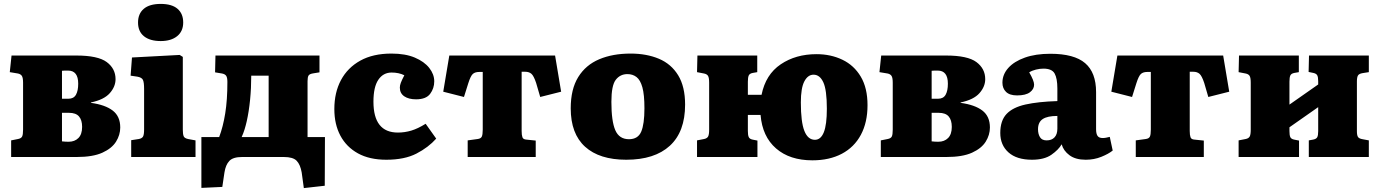

<svg xmlns="http://www.w3.org/2000/svg" viewBox="-20 -803 7051 982"><path d="M37 0V-85L72 -92Q88 -95 93 -104.5Q98 -114 98 -140V-380Q98 -405 92 -414.5Q86 -424 72 -427L30 -434L39 -519H370Q481 -519 526 -485.5Q571 -452 571 -398Q571 -360 541.5 -326.5Q512 -293 445 -279V-277Q518 -267 556.5 -237.5Q595 -208 595 -151Q595 -113 573.5 -78.5Q552 -44 503.5 -22Q455 0 372 0ZM297 -298H330Q357 -298 368.5 -318.5Q380 -339 380 -375Q380 -442 328 -442Q320 -442 312 -442Q304 -442 297 -441ZM331 -78Q362 -78 381 -97Q400 -116 400 -154Q400 -189 384 -207.5Q368 -226 333 -226H297V-80Q305 -79 314 -78.5Q323 -78 331 -78Z M802 -593Q747 -593 716.5 -617.5Q686 -642 686 -688Q686 -733 715.5 -758Q745 -783 802 -783Q859 -783 888 -758Q917 -733 917 -688Q917 -643 886 -618Q855 -593 802 -593ZM651 0V-86L690 -92Q706 -95 711.5 -104.5Q717 -114 717 -141V-348Q717 -382 711 -394.5Q705 -407 682 -411L648 -416L655 -509L899 -522L915 -512V-140Q915 -118 919 -107Q923 -96 942 -92L980 -85V0Z M1534 159 1523 79Q1516 39 1497.5 19.5Q1479 0 1432 0H1218Q1172 0 1153 20Q1134 40 1128 79L1117 153L1010 158V-102H1101Q1121 -155 1132 -223.5Q1143 -292 1143 -384Q1143 -406 1137 -415Q1131 -424 1116 -427L1080 -433L1082 -519H1614V-433L1583 -428Q1563 -425 1558 -416.5Q1553 -408 1553 -388V-102H1642L1641 147ZM1216 -102H1354V-416H1265Q1265 -352 1259 -292Q1253 -232 1242 -183Q1237 -161 1231 -141.5Q1225 -122 1216 -102Z M1956 14Q1870 14 1811 -18.5Q1752 -51 1721 -109Q1690 -167 1690 -245Q1690 -330 1724 -393.5Q1758 -457 1823 -493Q1888 -529 1982 -529Q2053 -529 2101.5 -508.5Q2150 -488 2175.5 -455.5Q2201 -423 2201 -387Q2201 -351 2180 -323Q2159 -295 2108 -295Q2070 -295 2047.5 -310.5Q2025 -326 2025 -355Q2025 -366 2030 -379.5Q2035 -393 2048 -418Q2020 -432 1983 -432Q1940 -432 1915 -395Q1890 -358 1890 -283Q1890 -125 2015 -125Q2050 -125 2083.5 -135Q2117 -145 2157 -170L2211 -94Q2171 -49 2110 -17.5Q2049 14 1956 14Z M2372 0V-85L2423 -92Q2439 -94 2444 -104Q2449 -114 2449 -140V-435H2431Q2410 -435 2398.5 -425Q2387 -415 2375 -377L2353 -307L2247 -334L2278 -519H2819L2850 -334L2743 -307L2722 -379Q2710 -415 2698 -425.5Q2686 -436 2666 -436H2648V-133Q2648 -112 2652 -101Q2656 -90 2672 -89L2720 -84V0Z M3183 14Q3046 14 2972.5 -52.5Q2899 -119 2899 -249Q2899 -347 2937.5 -409Q2976 -471 3045 -500Q3114 -529 3205 -529Q3287 -529 3350 -502.5Q3413 -476 3448.5 -418Q3484 -360 3484 -268Q3484 -129 3406 -57.5Q3328 14 3183 14ZM3197 -91Q3243 -91 3259.5 -129.5Q3276 -168 3276 -249Q3276 -319 3265.5 -356.5Q3255 -394 3235.5 -409Q3216 -424 3189 -424Q3152 -424 3129.5 -395Q3107 -366 3107 -282Q3107 -183 3127 -137Q3147 -91 3197 -91Z M4135 17Q4019 17 3949 -44Q3879 -105 3870 -215H3805V-133Q3805 -112 3809.5 -102Q3814 -92 3829 -89L3854 -84V0H3545V-85L3581 -92Q3596 -95 3601.5 -104.5Q3607 -114 3607 -140V-380Q3607 -405 3601.5 -414.5Q3596 -424 3581 -427L3545 -434L3547 -519H3853V-434L3830 -430Q3814 -427 3809.5 -417Q3805 -407 3805 -385V-318H3875Q3896 -422 3973 -474Q4050 -526 4156 -526Q4229 -526 4288.5 -497.5Q4348 -469 4382.5 -411Q4417 -353 4417 -265Q4417 -177 4383 -113.5Q4349 -50 4285.5 -16.5Q4222 17 4135 17ZM4148 -88Q4178 -88 4193.5 -126.5Q4209 -165 4209 -247Q4209 -343 4191 -382Q4173 -421 4141 -421Q4112 -421 4094 -387Q4076 -353 4076 -279Q4076 -179 4094 -133.5Q4112 -88 4148 -88Z M4485 0V-85L4520 -92Q4536 -95 4541 -104.5Q4546 -114 4546 -140V-380Q4546 -405 4540 -414.5Q4534 -424 4520 -427L4478 -434L4487 -519H4818Q4929 -519 4974 -485.5Q5019 -452 5019 -398Q5019 -360 4989.5 -326.5Q4960 -293 4893 -279V-277Q4966 -267 5004.5 -237.5Q5043 -208 5043 -151Q5043 -113 5021.5 -78.5Q5000 -44 4951.5 -22Q4903 0 4820 0ZM4745 -298H4778Q4805 -298 4816.5 -318.5Q4828 -339 4828 -375Q4828 -442 4776 -442Q4768 -442 4760 -442Q4752 -442 4745 -441ZM4779 -78Q4810 -78 4829 -97Q4848 -116 4848 -154Q4848 -189 4832 -207.5Q4816 -226 4781 -226H4745V-80Q4753 -79 4762 -78.5Q4771 -78 4779 -78Z M5258 14Q5180 14 5138 -23.5Q5096 -61 5096 -123Q5096 -186 5128 -220Q5160 -254 5225 -268.5Q5290 -283 5388 -286V-350Q5388 -402 5374 -427Q5360 -452 5317 -452Q5298 -452 5278 -447Q5258 -442 5244 -433Q5269 -390 5269 -370Q5269 -347 5247.5 -331Q5226 -315 5182 -315Q5144 -315 5125.5 -333Q5107 -351 5107 -380Q5107 -422 5137 -455.5Q5167 -489 5222 -508.5Q5277 -528 5352 -528Q5474 -528 5530 -480Q5586 -432 5586 -332V-142Q5586 -119 5593.5 -108Q5601 -97 5620 -97Q5630 -97 5638.5 -99Q5647 -101 5656 -103L5671 -33Q5650 -16 5613 -1Q5576 14 5533 14Q5481 14 5450 -9Q5419 -32 5410 -65Q5394 -37 5357.5 -11.5Q5321 14 5258 14ZM5333 -85Q5359 -85 5373.5 -100.5Q5388 -116 5388 -145V-210Q5337 -210 5313 -194Q5289 -178 5289 -142Q5289 -118 5299 -101.5Q5309 -85 5333 -85Z M5789 0V-85L5840 -92Q5856 -94 5861 -104Q5866 -114 5866 -140V-435H5848Q5827 -435 5815.5 -425Q5804 -415 5792 -377L5770 -307L5664 -334L5695 -519H6236L6267 -334L6160 -307L6139 -379Q6127 -415 6115 -425.5Q6103 -436 6083 -436H6065V-133Q6065 -112 6069 -101Q6073 -90 6089 -89L6137 -84V0Z M6315 0V-85L6351 -92Q6366 -95 6371.5 -104.5Q6377 -114 6377 -140V-380Q6377 -405 6371.5 -414.5Q6366 -424 6351 -427L6315 -434L6317 -519H6623V-434L6600 -430Q6584 -427 6579.5 -417Q6575 -407 6575 -385V-268L6722 -371V-388Q6722 -409 6717 -418Q6712 -427 6697 -430L6673 -435L6675 -519H6981V-434L6949 -429Q6931 -426 6925.5 -417Q6920 -408 6920 -386V-132Q6920 -111 6925.5 -102.5Q6931 -94 6949 -91L6981 -85V0H6674V-85L6696 -89Q6712 -92 6717 -101Q6722 -110 6722 -132V-255L6575 -152V-133Q6575 -111 6579.5 -101.5Q6584 -92 6599 -89L6624 -84V0Z"/></svg>

Font: Literata 12pt ExtraBold
Style: Regular
Weight: 800
Designer: Latin by Veronika Burian and Jose Scaglione. Greek by Irene Vlachou. Cyrillic by Vera Evstafieva.
Foundry: TypeTogether
Version: Version 3.002